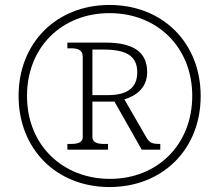

<svg xmlns="http://www.w3.org/2000/svg" viewBox="-20 -745 885 775"><path d="M422 10C636 10 790 -142 790 -357C790 -573 636 -725 422 -725C208 -725 55 -572 55 -358C55 -142 209 10 422 10ZM424 -23C235 -23 89 -157 89 -358C89 -554 229 -692 422 -692C616 -692 756 -553 756 -358C756 -162 616 -23 424 -23ZM252 -141H416V-164H402C376 -164 353 -168 353 -192V-335H442L552 -141H627V-164C594 -164 584 -168 571 -190L482 -344C529 -358 574 -390 574 -454C574 -533 521 -573 406 -573H252V-550H265C291 -550 314 -546 314 -515V-192C314 -168 291 -164 265 -164H252ZM415 -361H353V-545H397C489 -545 534 -520 534 -453C534 -393 497 -361 415 -361Z"/></svg>

Font: Noto Serif Lao ExtraLight
Style: Regular
Weight: 200
Designer: Monotype Design Team
Foundry: Monotype Imaging Inc.
Version: Version 2.003